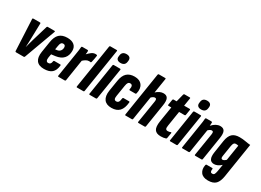

<svg xmlns="http://www.w3.org/2000/svg" viewBox="-28 -1505 3401 2505"><g transform="rotate(30 1673.0 -252.0)"><path d="M95 0Q84 0 83 -12L60 -482Q60 -494 73 -494H170Q183 -494 182 -482L176 -246Q175 -215 174 -187Q173 -159 171 -125H172Q180 -157 188 -186Q196 -215 205 -247L275 -482Q278 -494 287 -494H389Q402 -494 398 -482L226 -12Q222 0 213 0Z M517 6Q438 6 404 -39.5Q370 -85 384 -174L409 -331Q422 -419 464.5 -459.5Q507 -500 584 -500Q650 -500 686.5 -470Q723 -440 723 -383Q723 -312 684 -268.5Q645 -225 567 -214L505 -206L496 -155Q486 -89 528 -89Q568 -89 573 -140Q575 -152 586 -152H673Q685 -152 684 -139Q676 -64 636 -29Q596 6 517 6ZM518 -289 544 -292Q575 -296 592 -317Q609 -338 609 -367Q609 -406 575 -406Q554 -406 543 -391.5Q532 -377 527 -342Z M737 0Q724 0 726 -12L782 -367Q788 -403 792 -432Q796 -461 797 -482Q798 -494 810 -494H888Q900 -494 900 -482Q900 -472 899 -458.5Q898 -445 896 -432Q918 -456 946 -478Q974 -500 1006 -500Q1019 -500 1026 -498Q1033 -495 1032 -486Q1029 -463 1024 -436.5Q1019 -410 1013 -386Q1010 -373 1000 -375Q996 -376 991 -376.5Q986 -377 979 -377Q957 -377 935 -364.5Q913 -352 893 -333L843 -12Q841 0 830 0Z M1015 0Q1004 0 1006 -12L1110 -671Q1112 -683 1123 -683H1216Q1230 -683 1227 -671L1123 -12Q1121 0 1111 0Z M1207 0Q1194 0 1196 -12L1270 -482Q1272 -494 1283 -494H1377Q1390 -494 1388 -482L1313 -12Q1311 0 1300 0ZM1344 -561Q1312 -561 1295 -577Q1278 -593 1282 -623L1284 -639Q1291 -701 1358 -701Q1391 -701 1407.5 -685Q1424 -669 1421 -639L1419 -623Q1412 -561 1344 -561Z M1534 6Q1456 6 1421.5 -41Q1387 -88 1400 -175L1426 -336Q1439 -421 1481 -460.5Q1523 -500 1597 -500Q1674 -500 1709.5 -451.5Q1745 -403 1726 -324Q1723 -312 1714 -312H1631Q1618 -312 1621 -324Q1636 -395 1590 -395Q1570 -395 1559 -380.5Q1548 -366 1542 -328L1516 -165Q1510 -130 1518 -114.5Q1526 -99 1546 -99Q1569 -99 1580.5 -115.5Q1592 -132 1596 -171Q1598 -184 1609 -184H1691Q1704 -184 1702 -171Q1694 -81 1653 -37.5Q1612 6 1534 6Z M1746 0Q1735 0 1737 -12L1841 -671Q1843 -683 1854 -683H1947Q1961 -683 1958 -671L1923 -450Q1976 -500 2032 -500Q2079 -500 2096.5 -467Q2114 -434 2102 -360L2047 -12Q2045 0 2035 0H1942Q1928 0 1930 -12L1984 -348Q1988 -374 1983 -384.5Q1978 -395 1963 -395Q1939 -395 1910 -366L1854 -12Q1852 0 1842 0Z M2278 6Q2210 6 2184.5 -32.5Q2159 -71 2173 -161L2210 -390H2169Q2155 -390 2158 -402L2171 -482Q2174 -494 2184 -494H2230L2260 -612Q2264 -624 2273 -624H2352Q2365 -624 2362 -612L2343 -494H2425Q2438 -494 2436 -482L2423 -402Q2421 -390 2410 -390H2327L2292 -167Q2285 -128 2293 -113.5Q2301 -99 2323 -99Q2336 -99 2346 -101.5Q2356 -104 2365 -108Q2370 -110 2373.5 -107Q2377 -104 2376 -98L2363 -19Q2362 -9 2352 -5Q2337 0 2318.5 3Q2300 6 2278 6Z M2421 0Q2408 0 2410 -12L2484 -482Q2486 -494 2497 -494H2591Q2604 -494 2602 -482L2527 -12Q2525 0 2514 0ZM2558 -561Q2526 -561 2509 -577Q2492 -593 2496 -623L2498 -639Q2505 -701 2572 -701Q2605 -701 2621.5 -685Q2638 -669 2635 -639L2633 -623Q2626 -561 2558 -561Z M2604 0Q2591 0 2593 -12L2649 -367Q2655 -403 2659 -432Q2663 -461 2664 -482Q2665 -494 2677 -494H2755Q2767 -494 2767 -482Q2767 -472 2766 -459.5Q2765 -447 2764 -434Q2824 -500 2888 -500Q2935 -500 2952.5 -467Q2970 -434 2958 -360L2903 -12Q2901 0 2891 0H2798Q2784 0 2786 -12L2840 -348Q2844 -374 2839 -384.5Q2834 -395 2819 -395Q2795 -395 2766 -366L2710 -12Q2708 0 2697 0Z M3178 -500Q3226 -500 3267 -492Q3308 -484 3346 -481L3265 32Q3252 119 3214.5 158Q3177 197 3099 197Q3021 197 2988.5 152Q2956 107 2970 40Q2973 27 2982 27H3065Q3078 27 3076 40Q3067 92 3103 92Q3123 92 3132.5 78.5Q3142 65 3149 26L3166 -77Q3112 -28 3060 -28Q2968 -28 2990 -167L3018 -350Q3031 -430 3068.5 -465Q3106 -500 3178 -500ZM3129 -133Q3150 -133 3179 -161L3216 -395Q3207 -397 3198 -398.5Q3189 -400 3178 -400Q3160 -400 3150 -387.5Q3140 -375 3134 -343L3108 -179Q3100 -133 3129 -133Z"/></g></svg>

Font: Sofia Sans Extra Condensed ExtraBold
Style: Italic
Weight: 800
Italic angle: -9°
Designer: Botio Nikoltchev, Ani Petrova
Foundry: lettersoup
Version: Version 4.101; ttfautohint (v1.8.4.7-5d5b)